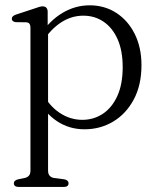

<svg xmlns="http://www.w3.org/2000/svg" viewBox="-20 -488 609 741"><path d="M164 -442.5V-377L165.5 -370V170.5Q165.5 183 171.5 190Q177.5 197 188.5 199L228 204Q236 205.5 240.2 209.5Q244.5 213.5 244.5 219.5Q244.5 226 240 229.8Q235.5 233.5 226 233.5H52Q43 233.5 38.2 229.8Q33.5 226 33.5 219.5Q33.5 213.5 37.8 209.8Q42 206 50 204L75 199Q86 196.5 91.8 189.8Q97.5 183 97.5 170.5V-380Q97.5 -391.5 93.5 -396.5Q89.5 -401.5 80.5 -402L40.5 -402.5Q33 -403.5 29.2 -407Q25.5 -410.5 25.5 -415.5Q25.5 -421 29.5 -425Q33.5 -429 42.5 -432L111 -454.5Q122.5 -458.5 130.5 -461Q138.5 -463.5 144.5 -463.5Q154 -463.5 159 -458Q164 -452.5 164 -442.5ZM145.5 -328.5 135.5 -353.5Q171 -408 220.5 -437.8Q270 -467.5 326 -467.5Q384 -467.5 429.2 -438Q474.5 -408.5 500.2 -356.5Q526 -304.5 526 -236.5Q526 -159.5 496.2 -104Q466.5 -48.5 416.8 -18.8Q367 11 306 11Q248 11 201.2 -19.5Q154.5 -50 128.5 -103L143.5 -130Q169.5 -79.5 210.2 -52.5Q251 -25.5 297.5 -25.5Q341.5 -25.5 376.8 -48.8Q412 -72 432.8 -117.5Q453.5 -163 453.5 -228.5Q453.5 -292.5 433.8 -336.8Q414 -381 379.8 -404.2Q345.5 -427.5 301.5 -427.5Q256 -427.5 216.2 -401.8Q176.5 -376 145.5 -328.5Z"/></svg>

Font: Fraunces 48pt Soft Wonky Light
Style: Regular
Weight: 300
Version: Version 1.000;[b76b70a41]